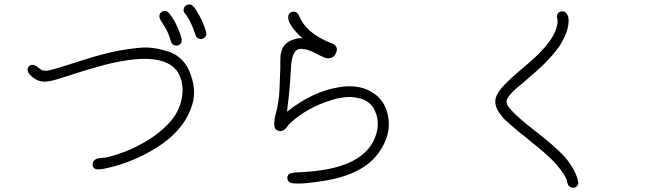

<svg xmlns="http://www.w3.org/2000/svg" viewBox="-20 -835 3040 898"><path d="M872.1 -485.4Q898.4 -413.1 880.4 -350.1Q862.3 -287.1 819.3 -235.8Q776.4 -184.6 713.4 -145Q650.4 -105.5 585.4 -80.6Q520.5 -55.7 460.9 -44.9Q444.3 -42 433.6 -43Q410.2 -46.9 414.1 -70.3Q415 -80.1 421.9 -85.9Q428.7 -91.8 436.5 -93.8Q444.3 -94.7 456.1 -96.7Q468.8 -97.7 472.7 -97.7Q558.6 -117.2 636.7 -159.2Q676.8 -180.7 710.4 -205.6Q744.1 -230.5 773.9 -263.2Q803.7 -295.9 819.3 -336.4Q835 -377 834 -419.9Q833 -441.4 828.1 -459Q789.1 -612.3 471.7 -532.2Q439.5 -523.4 402.3 -512.7Q365.2 -502 321.8 -487.8Q278.3 -473.6 252.9 -465.8Q195.3 -447.3 166 -456.1Q144.5 -461.9 125 -480.5Q102.5 -502 111.3 -518.6Q123 -541 150.4 -525.4Q157.2 -520.5 164.6 -514.6Q171.9 -508.8 175.8 -506.8Q179.7 -504.9 186.5 -504.9Q193.4 -504.9 198.2 -503.9Q209 -504.9 250 -516.6Q418.9 -571.3 472.7 -584Q511.7 -593.8 543.9 -599.6Q576.2 -605.5 620.1 -610.4Q664.1 -615.2 699.7 -609.9Q735.4 -604.5 770.5 -592.8Q805.7 -581.1 832 -553.7Q858.4 -526.4 872.1 -485.4ZM826.2 -666Q836.9 -634.8 817.4 -625Q805.7 -618.2 793.9 -624Q782.2 -629.9 779.3 -641.6Q769.5 -683.6 736.3 -732.4Q736.3 -732.4 736.3 -733.4Q735.4 -734.4 733.4 -736.3Q719.7 -758.8 729.5 -772.5Q735.4 -782.2 749 -783.7Q762.7 -785.2 769.5 -774.4Q801.8 -738.3 826.2 -666ZM944.3 -683.6Q948.2 -671.9 939.5 -662.1Q930.7 -652.3 918 -652.3Q904.3 -653.3 898.4 -663.1Q894.5 -669.9 890.6 -682.6Q869.1 -744.1 845.7 -771.5Q835.9 -781.2 839.4 -793.9Q842.8 -806.6 853.5 -811.5Q876 -823.2 896.5 -789.1Q932.6 -731.4 944.3 -683.6Z M1787.1 -321.3Q1814.5 -242.2 1777.3 -164.6Q1740.2 -86.9 1666 -44.9Q1600.6 -6.8 1501 9.8Q1393.6 28.3 1343.8 21.5Q1331.1 18.6 1326.2 7.3Q1321.3 -3.9 1327.1 -15.6Q1334 -27.3 1363.3 -28.3Q1429.7 -31.2 1477.5 -38.1Q1620.1 -57.6 1687.5 -123Q1730.5 -164.1 1743.2 -221.7Q1755.9 -279.3 1726.6 -330.1Q1707 -360.4 1672.9 -372.1Q1637.7 -382.8 1603.5 -380.9Q1569.3 -378.9 1534.2 -368.2Q1416 -332 1337.9 -259.8Q1334 -256.8 1328.1 -249Q1322.3 -240.2 1317.4 -235.4Q1297.9 -213.9 1274.4 -226.6Q1268.6 -230.5 1265.6 -236.3Q1259.8 -251 1265.6 -285.2Q1267.6 -295.9 1268.6 -298.8Q1276.4 -324.2 1281.2 -356.9Q1286.1 -389.6 1287.1 -412.6Q1288.1 -435.5 1289.1 -469.7Q1290 -503.9 1291 -515.6Q1291 -522.5 1291 -543.9Q1291 -565.4 1292 -575.7Q1293 -585.9 1298.8 -603.5Q1311.5 -637.7 1354.5 -650.4Q1374 -658.2 1394.5 -656.2Q1324.2 -719.7 1328.1 -757.8Q1329.1 -772.5 1342.8 -778.3Q1356.4 -784.2 1368.2 -775.4Q1375 -771.5 1381.8 -754.9Q1411.1 -688.5 1497.1 -647.5Q1502 -644.5 1510.7 -640.6Q1519.5 -636.7 1526.4 -634.8H1527.3Q1557.6 -622.1 1555.7 -601.6Q1554.7 -592.8 1548.8 -582Q1541 -566.4 1525.4 -563.5Q1509.8 -560.5 1496.1 -566.4Q1475.6 -575.2 1464.8 -581.1Q1407.2 -613.3 1374 -604.5H1375Q1343.8 -592.8 1340.8 -515.6Q1338.9 -478.5 1335.9 -439.5Q1331.1 -380.9 1322.3 -312.5Q1444.3 -409.2 1569.3 -427.7Q1614.3 -435.5 1657.7 -427.7Q1701.2 -419.9 1736.3 -392.6Q1771.5 -365.2 1787.1 -321.3Z M2683.6 12.7Q2687.5 25.4 2678.7 35.2Q2669.9 44.9 2657.2 43Q2649.4 42 2644 37.6Q2638.7 33.2 2637.2 30.3Q2635.7 27.3 2632.8 17.6Q2630.9 8.8 2630.9 6.8Q2615.2 -31.2 2568.4 -81.1Q2533.2 -117.2 2461.4 -174.3Q2389.6 -231.4 2371.1 -249Q2365.2 -254.9 2355 -263.2Q2344.7 -271.5 2340.8 -275.4Q2331.1 -286.1 2317.9 -303.7Q2304.7 -321.3 2299.8 -338.9Q2286.1 -377.9 2327.1 -424.8Q2355.5 -458 2418.9 -511.2Q2482.4 -564.5 2506.8 -590.8Q2557.6 -642.6 2576.2 -687.5Q2587.9 -716.8 2587.9 -733.4Q2587.9 -738.3 2586.9 -746.1Q2582 -759.8 2587.9 -770.5Q2594.7 -780.3 2607.4 -781.7Q2620.1 -783.2 2628.9 -773.4Q2642.6 -757.8 2638.7 -725.6Q2634.8 -682.6 2602.5 -628.9Q2583 -597.7 2551.8 -564Q2520.5 -530.3 2502.4 -514.2Q2484.4 -498 2440.4 -460Q2435.5 -456.1 2422.9 -445.3Q2410.2 -434.6 2403.3 -428.7Q2396.5 -422.9 2386.7 -414.1Q2377 -405.3 2369.1 -396Q2361.3 -386.7 2355.5 -378.9Q2349.6 -370.1 2349.1 -360.8Q2348.6 -351.6 2353.5 -342.8Q2359.4 -333 2364.3 -328.1L2378.9 -311.5Q2410.2 -279.3 2474.6 -229Q2539.1 -178.7 2559.6 -160.2Q2592.8 -130.9 2613.3 -109.9Q2633.8 -88.9 2655.3 -54.7Q2676.8 -20.5 2683.6 12.7Z"/></svg>

Font: irohamaru Light
Style: Regular
Weight: 200
Designer: [Source Han Sans]
Ryoko NISHIZUKA  (kana & ideographs); Paul D. Hunt (Latin, Greek & Cyrillic); Wenlong ZHANG  (bopomofo
Version: Version 1.01